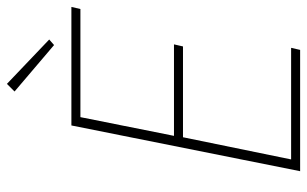

<svg xmlns="http://www.w3.org/2000/svg" viewBox="-186 -700 886 554"><g transform="rotate(-90 257.0 -423.0)"><path d="M40 0 172 -660H514L508 -634H196L142 -364H406L400 -338H138L74 -26H396L390 0ZM404 -710 270 -824 292 -846 420 -724Z"/></g></svg>

Font: Source Sans Variable
Style: Italic
Weight: 200
Italic angle: -11°
Designer: Paul D. Hunt
Foundry: Adobe Systems Incorporated
Version: Version 3.006;hotconv 1.0.111;makeotfexe 2.5.65597